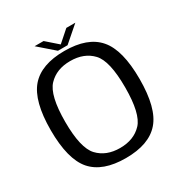

<svg xmlns="http://www.w3.org/2000/svg" viewBox="-181 -921 1011 1063"><g transform="rotate(-30 324.0 -390.0)"><path d="M319 4.5C418 4.5 490 -21.5 535 -73.5C580.5 -125.5 603 -213.5 603 -337.5C603 -461 580.5 -549 535 -601.5C490 -654 418 -680 319 -680C220.5 -680 148.5 -654 103 -601.5C58 -549 35 -461 35 -337.5C35 -213.5 58 -125.5 103 -73.5C148.5 -21.5 220.5 4.5 319 4.5ZM319 -60C260.5 -60 214 -78 179.5 -114.5C145 -151 127.5 -225.5 127.5 -337.5C127.5 -450 145 -524.5 179.5 -561C214 -597.5 260.5 -615.5 319 -615.5C378 -615.5 424.5 -597.5 459 -561C493.5 -524.5 510.5 -450 510.5 -337.5C510.5 -225.5 493.5 -151 459 -114.5C424.5 -78 378 -60 319 -60ZM289.5 -698.5H351L450.5 -785H393L320.5 -721L247.5 -785H190Z"/></g></svg>

Font: Anybody
Style: Regular
Weight: 400
Designer: Tyler Finck
Foundry: Etcetera Type Company
Version: Version 1.110